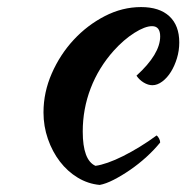

<svg xmlns="http://www.w3.org/2000/svg" viewBox="-20 -494 527 543"><path d="M103 -176Q103 -233 126.5 -286.5Q150 -340 188.5 -381.5Q227 -423 276.5 -448.5Q326 -474 379 -474Q431 -474 459 -448Q487 -422 487 -374Q487 -351 480.5 -329.5Q474 -308 463.5 -291Q453 -274 439 -263.5Q425 -253 411 -253Q399 -253 386.5 -260.5Q374 -268 366 -280Q433 -341 433 -391Q433 -420 410 -420Q390 -420 360 -401Q330 -382 302 -351Q259 -303 236.5 -244.5Q214 -186 214 -122Q214 -41 250 -25Q265 -27 285 -34Q305 -41 328 -52.5Q351 -64 375.5 -79Q400 -94 423 -111Q427 -108 430 -102Q433 -96 433 -91Q416 -70 394 -50Q372 -30 348 -13.5Q324 3 301.5 14.5Q279 26 262 29Q229 26 200 8.5Q171 -9 149.5 -37Q128 -65 115.5 -101Q103 -137 103 -176Z"/></svg>

Font: Kaushan Script
Style: Regular
Weight: 400
Designer: Pablo Impallari
Foundry: Pablo Impallari
Version: Version 1.002